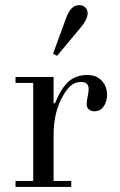

<svg xmlns="http://www.w3.org/2000/svg" viewBox="-20 -734 472 754"><path d="M188.5 -523.4 240.2 -664.6Q258.3 -713.9 290.5 -713.9Q306.2 -713.9 315.2 -704.6Q324.2 -695.3 324.2 -681.6Q324.2 -659.2 299.3 -628.9L204.1 -514.6ZM41 0V-23.4H110.4V-408.2H41V-431.6H190.4V-329.1L195.3 -327.6Q220.2 -387.7 249.3 -413.6Q278.3 -439.5 323.2 -439.5Q358.4 -439.5 379.4 -417.2Q400.4 -395 400.4 -361.3Q400.4 -335.4 387.2 -316.2Q374 -296.9 350.6 -296.9Q338.4 -296.9 329.3 -304.2Q320.3 -311.5 320.3 -324.2Q320.3 -337.4 324.7 -356.9Q328.1 -373 328.1 -384.8Q328.1 -412.1 298.3 -412.1Q272.5 -412.1 254.2 -394Q235.8 -376 219.7 -343.3Q190.4 -285.2 190.4 -201.2V-23.4H259.8V0Z"/></svg>

Font: Theano Didot
Style: Regular
Weight: 400
Designer: Alexey Kryukov
Version: Version 2.0